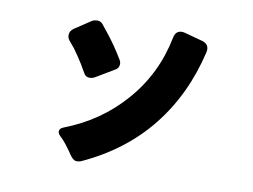

<svg xmlns="http://www.w3.org/2000/svg" viewBox="-73 -793 1146 871"><g transform="rotate(10 500.0 -357.5)"><path d="M226 -146Q226 -160 244 -167Q408 -230 518 -357Q629 -484 663 -655Q666 -674 679 -683Q688 -688 696.5 -688Q705 -688 712 -686L797 -663Q825 -654 825 -628Q825 -623 824 -618Q777 -415 658 -266Q539 -117 348 -30Q341 -27 328 -27Q313 -27 295 -54Q293 -58 287 -66Q261 -102 251 -112L236 -127Q226 -137 226 -146ZM320 -410Q303 -410 294 -427Q287 -439 282.5 -446.5Q278 -454 273 -463Q252 -497 228 -530Q222 -537 216.5 -543.5Q211 -550 202.5 -560.5Q194 -571 194 -585Q194 -603 212 -616L289 -667Q300 -672 312 -672Q326 -672 336 -661Q350 -644 364 -626Q405 -575 442 -513Q449 -501 446 -487.5Q443 -474 430 -467L346 -417Q335 -410 320 -410Z"/></g></svg>

Font: Tsunagi Gothic Black
Style: Regular
Weight: 900
Designer: Yoshimichi Ohira
Foundry: Positype
Version: Version 1.001